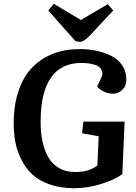

<svg xmlns="http://www.w3.org/2000/svg" viewBox="-20 -972 714 1006"><path d="M232.9 -917 262.2 -952.1 403.8 -867.2 544.9 -950.2 573.2 -917 449.2 -784.2Q419.4 -752.9 399.9 -752.9Q388.7 -752.9 375 -756.8ZM632.8 -335 621.1 -60.1Q582 -30.3 510.3 -8.1Q438.5 14.2 368.2 14.2Q296.9 14.2 241.2 -5.4Q185.5 -24.9 150.6 -56.9Q115.7 -88.9 92.8 -133.8Q69.8 -178.7 60.8 -225.6Q51.8 -272.5 51.8 -325.2Q51.8 -421.9 77.4 -496.8Q103 -571.8 149.4 -619.1Q195.8 -666.5 258.5 -690.7Q321.3 -714.8 397.9 -714.8Q441.9 -714.8 482.9 -706.5Q523.9 -698.2 560.8 -680.4Q597.7 -662.6 619.9 -630.4Q642.1 -598.1 642.1 -555.2Q642.1 -521.5 620.8 -501.2Q599.6 -481 573.2 -481Q548.8 -481 525.9 -491.5Q502.9 -502 488.8 -518.1L508.8 -561Q518.6 -580.1 515.6 -594Q512.7 -607.9 503.7 -617.2Q494.6 -626.5 477.8 -632.1Q460.9 -637.7 443.1 -639.9Q425.3 -642.1 404.8 -642.1Q300.3 -642.1 246.6 -564.9Q192.9 -487.8 192.9 -333Q192.9 -277.8 202.4 -232.2Q211.9 -186.5 232.4 -149.4Q252.9 -112.3 288.8 -91.6Q324.7 -70.8 373 -70.8Q413.1 -70.8 439.2 -79.1Q465.3 -87.4 490.2 -104L497.1 -257.8L410.2 -273.9L417 -335Z"/></svg>

Font: Literata Book
Style: Bold Italic
Weight: 700
Italic angle: -3°
Designer: Latin by Veronika Burian and Jose Scaglione. Greek by Irene Vlachou. Cyrillic by Vera Evstafieva
Foundry: TypeTogether
Version: Version 1.003;PS 001.003;hotconv 1.0.88;makeotf.lib2.5.64775